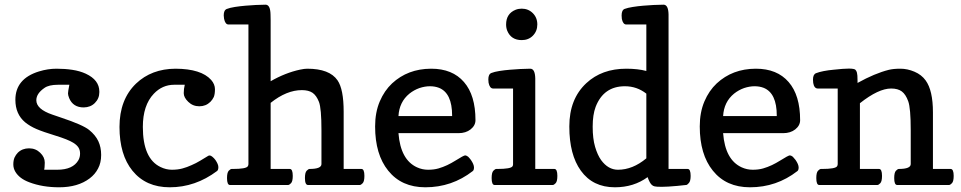

<svg xmlns="http://www.w3.org/2000/svg" viewBox="-20 -793 4118 823"><path d="M169.4 -65.4H225.1Q293 -65.4 316.4 -106.9Q323.2 -119.6 323.2 -134.8Q323.2 -149.9 316.2 -160.9Q309.1 -171.9 293.9 -181.2Q271 -195.3 217.5 -211.7Q164.1 -228 136.2 -240Q108.4 -252 87.9 -268.6Q45.9 -303.7 45.9 -365.2Q45.9 -455.6 147 -486.8Q185.1 -498.5 222.2 -498.5Q258.8 -498.5 290 -493.7Q322.3 -488.8 347.7 -477.1Q405.8 -450.2 405.8 -400.4V-397.9Q405.8 -370.6 386.7 -351.6Q368.2 -333 338.9 -332.5Q293 -332.5 276.4 -372.6Q271.5 -384.8 271.5 -392.6Q271.5 -400.4 277.3 -429.7H229Q189.5 -429.7 170.4 -416Q135.7 -392.1 135.7 -363.3Q135.7 -325.2 204.1 -301.8L241.2 -289.1Q335.4 -257.8 362.3 -235.8Q389.2 -213.9 401.4 -188Q413.6 -162.1 413.6 -128.9Q413.6 -95.2 400.4 -70.8Q387.7 -45.9 364.3 -28.3Q314 9.8 233.4 9.8Q162.1 9.8 105.5 -11.7Q63.5 -27.3 45.9 -56.6Q37.1 -71.3 37.1 -88.4Q37.1 -105 42 -117.2Q47.9 -129.9 56.6 -138.7Q75.7 -157.2 104.5 -157.2Q132.8 -157.2 152.3 -138.2Q171.9 -119.6 171.9 -96.2V-95.7Q171.4 -71.3 169.4 -65.4Z M772 -429.7H726.6Q675.8 -429.7 639.2 -391.1Q592.3 -341.8 592.3 -249Q592.3 -113.3 668 -77.1Q691.9 -65.4 716.8 -65.4Q741.7 -65.4 761.7 -70.8Q781.7 -76.2 800.8 -85Q820.3 -93.3 837.9 -104L872.6 -125Q874.5 -126.5 879.4 -126.5Q883.8 -126.5 890.6 -120.8Q897.5 -115.2 903.3 -107.4Q916 -88.9 916 -76.7Q916 -64.5 910.6 -60.1Q817.4 9.8 707.5 9.8Q605.5 9.8 547.9 -61Q492.2 -129.4 492.2 -249Q492.2 -366.2 563 -434.6Q629.4 -498 732.4 -498.5Q842.8 -498 885.3 -450.2Q901.4 -431.6 901.4 -410.6Q901.4 -389.6 896.5 -377.4Q890.6 -365.2 881.8 -356.4Q862.3 -337.4 834.5 -337.4Q806.6 -337.4 787.1 -356.4Q767.6 -375 767.6 -393.6Q767.6 -412.1 772 -429.7Z M1307.1 -68.8Q1357.9 -68.8 1357.9 -89.8V-234.9Q1357.9 -328.6 1347.2 -356.2Q1336.4 -383.8 1319.6 -395.3Q1302.7 -406.7 1273.9 -406.7Q1208.5 -406.7 1140.1 -352.1V-68.8H1222.2Q1234.9 -68.8 1234.9 -39.1Q1234.9 -15.6 1227.5 -7.8Q1220.2 0 1214.8 0H965.8Q953.1 0 953.1 -29.8Q953.1 -53.2 960.4 -61Q967.8 -68.8 973.1 -68.8H978Q1034.7 -68.8 1042 -80.1Q1044.9 -84 1044.9 -89.8V-688H959Q945.3 -688.5 940.4 -712.9Q939.5 -719.7 939 -727.1Q939 -749.5 952.1 -754.6Q965.3 -759.8 986.8 -763.2Q1008.8 -766.6 1032.2 -768.6Q1077.1 -772.5 1118.2 -772.9Q1138.7 -772.9 1139.6 -731.4Q1139.6 -719.2 1140.1 -706.1V-444.8Q1203.1 -481 1266.6 -494.6Q1285.2 -498.5 1296.9 -498.5Q1392.6 -498.5 1426.8 -448.7Q1453.1 -410.6 1453.1 -314V-68.8H1529.3Q1542 -68.8 1542 -39.1Q1542 -15.6 1534.7 -7.8Q1527.3 0 1522 0H1300.3Q1287.1 0 1287.1 -29.8Q1287.1 -53.2 1294.4 -61Q1301.8 -68.8 1307.1 -68.8Z M1587.9 -251Q1587.9 -311.5 1607.9 -358.4Q1627.4 -404.3 1660.6 -435.5Q1728 -498 1827.1 -498.5H1828.6Q1919.4 -498.5 1968.8 -441.4Q2018.1 -384.8 2018.1 -277.8Q2018.1 -254.9 1997.1 -238.3Q1976.6 -222.2 1945.3 -222.2H1688Q1696.8 -107.9 1767.6 -75.7Q1790 -65.4 1814.9 -65.4Q1839.8 -65.4 1859.4 -71Q1878.9 -76.7 1897 -85.2Q1915 -93.8 1932.1 -104.5Q1967.8 -127 1974.1 -127Q1980 -126.5 1986.8 -121.1Q1992.7 -115.2 1998.5 -107.4Q2011.2 -88.9 2011.7 -76.2V-75.2Q2011.7 -63.5 2006.3 -59.6Q1917 9.8 1803.2 9.8Q1701.2 9.8 1644 -61.5Q1587.9 -130.9 1587.9 -251ZM1918 -295.4V-297.4Q1918 -394 1861.8 -416.5Q1844.2 -423.3 1822.8 -423.3Q1801.3 -423.3 1777.8 -415.5Q1754.4 -407.2 1734.9 -391.6Q1691.4 -356 1688 -295.4Z M2216.3 -621.1Q2170.9 -621.1 2154.3 -661.1Q2149.4 -673.3 2149.4 -688Q2149.4 -734.4 2189.9 -751Q2202.1 -755.9 2216.3 -755.9Q2244.6 -755.9 2263.9 -736.6Q2283.2 -717.3 2283.2 -688Q2283.2 -659.2 2263.7 -639.6Q2245.1 -621.1 2216.3 -621.1ZM2100.1 0Q2087.4 0 2087.4 -29.8Q2087.4 -53.2 2094.7 -61Q2102.1 -68.8 2107.4 -68.8H2112.3Q2169.4 -68.8 2176.8 -80.1Q2179.2 -83.5 2179.2 -88.4V-413.6H2093.3Q2079.1 -414.1 2074.2 -438.5Q2073.2 -445.3 2073.2 -452.6Q2073.2 -475.1 2086.4 -480.2Q2099.6 -485.4 2121.1 -488.8Q2142.6 -492.2 2166 -494.1Q2210.9 -498 2252.4 -498.5H2252.9Q2273.4 -498.5 2274.4 -457V-68.8H2356.4Q2369.1 -68.8 2369.1 -39.1Q2369.1 -15.6 2361.8 -7.8Q2354.5 0 2349.1 0Z M2927.7 -68.8Q2940.4 -68.8 2940.4 -39.1Q2940.4 -17.1 2933.1 -8.8Q2925.8 -0.5 2922.1 -0.2Q2918.5 0 2908.4 1.2Q2898.4 2.4 2882.8 3.9Q2840.3 7.8 2816.9 7.8Q2793 7.8 2786.1 5.9Q2779.3 4.4 2774.4 0Q2765.1 -7.8 2755.9 -33.7Q2696.3 9.8 2615.7 9.8Q2521 9.8 2469.7 -61.5Q2420.4 -129.9 2420.4 -250V-251.5Q2420.4 -368.7 2493.2 -436.5Q2559.6 -498.5 2664.6 -498.5Q2713.9 -498.5 2750.5 -488.8V-688H2664.6Q2650.4 -688 2645.5 -711.9Q2644.5 -718.8 2644.5 -726.6Q2644.5 -750 2657.7 -754.9Q2670.9 -759.8 2692.4 -763.2Q2713.9 -766.6 2737.3 -768.6Q2782.2 -772.5 2823.7 -772.9H2824.2Q2844.7 -772.9 2845.7 -731.4V-68.8ZM2628.9 -65.4Q2691.9 -65.4 2750.5 -114.3V-391.6Q2710 -423.3 2658.7 -423.3Q2567.4 -423.3 2533.2 -335Q2520.5 -301.3 2520.5 -250Q2520.5 -198.7 2530.8 -163.8Q2541 -128.9 2556.6 -106.9Q2586.9 -65.4 2628.9 -65.4Z M2979.5 -251Q2979.5 -311.5 2999.5 -358.4Q3019 -404.3 3052.2 -435.5Q3119.6 -498 3218.8 -498.5H3220.2Q3311 -498.5 3360.4 -441.4Q3409.7 -384.8 3409.7 -277.8Q3409.7 -254.9 3388.7 -238.3Q3368.2 -222.2 3336.9 -222.2H3079.6Q3088.4 -107.9 3159.2 -75.7Q3181.6 -65.4 3206.5 -65.4Q3231.4 -65.4 3251 -71Q3270.5 -76.7 3288.6 -85.2Q3306.6 -93.8 3323.7 -104.5Q3359.4 -127 3365.7 -127Q3371.6 -126.5 3378.4 -121.1Q3384.3 -115.2 3390.1 -107.4Q3402.8 -88.9 3403.3 -76.2V-75.2Q3403.3 -63.5 3397.9 -59.6Q3308.6 9.8 3194.8 9.8Q3092.8 9.8 3035.6 -61.5Q2979.5 -130.9 2979.5 -251ZM3309.6 -295.4V-297.4Q3309.6 -394 3253.4 -416.5Q3235.8 -423.3 3214.4 -423.3Q3192.9 -423.3 3169.4 -415.5Q3146 -407.2 3126.5 -391.6Q3083 -356 3079.6 -295.4Z M3825.7 0Q3813 0 3813 -29.8Q3813 -53.2 3820.3 -61Q3827.6 -68.8 3833 -68.8Q3883.8 -68.8 3883.8 -89.8V-234.9Q3883.8 -329.6 3873 -359.1Q3862.3 -388.7 3845.5 -401.1Q3828.6 -413.6 3799.8 -413.6Q3745.6 -413.6 3666 -350.6V-68.8H3748Q3760.7 -68.8 3760.7 -39.1Q3760.7 -15.6 3753.4 -7.8Q3746.1 0 3740.7 0H3491.7Q3479 0 3479 -29.8Q3479 -53.2 3486.3 -61Q3493.7 -68.8 3499 -68.8H3503.9Q3560.1 -68.8 3567.9 -80.1Q3570.8 -84 3570.8 -89.8V-413.6H3484.9Q3469.7 -414.1 3465.8 -437.5Q3464.8 -444.3 3464.8 -451.7Q3464.8 -474.1 3477.8 -479.2Q3490.7 -484.4 3510.7 -488.3Q3530.8 -492.2 3552.7 -494.1Q3596.7 -499 3618.7 -499H3620.6Q3642.1 -498.5 3646.5 -494.1Q3651.4 -489.3 3653.3 -481.4Q3655.8 -473.1 3655.8 -446.8V-437.5Q3729.5 -478.5 3790 -493.7Q3809.6 -498.5 3839.8 -498.5Q3869.6 -498.5 3899.9 -485.6Q3930.2 -472.7 3947.8 -448.2Q3979 -405.3 3979 -311.5V-68.8H4054.7Q4067.9 -68.8 4067.9 -39.1Q4067.9 -15.6 4060.5 -7.8Q4053.2 0 4047.9 0Z"/></svg>

Font: Copse
Style: Regular
Weight: 400
Version: Version 1.000